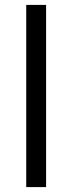

<svg xmlns="http://www.w3.org/2000/svg" viewBox="-20 -763 294 783"><path d="M87 -743V0H168V-743Z"/></svg>

Font: Saira UNSAM
Style: Regular
Weight: 400
Designer: Hector Gatti with collaboration of the Omnibus-Type team
Foundry: Omnibus-Type
Version: Version 0.072;PS 000.072;hotconv 1.0.88;makeotf.lib2.5.64775